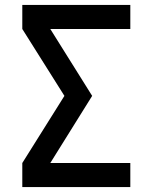

<svg xmlns="http://www.w3.org/2000/svg" viewBox="-20 -755 616 775"><path d="M70 0H506V-97H183L352 -368L183 -638H506V-735H70V-638L240 -368L70 -97Z"/></svg>

Font: Iosevka Sparkle Semibold
Style: Regular
Weight: 600
Designer: Belleve Invis
Foundry: Belleve Invis
Version: Version 4.5.0; ttfautohint (v1.8.3)